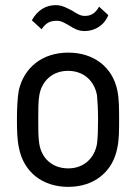

<svg xmlns="http://www.w3.org/2000/svg" viewBox="-20 -720 543 748"><path d="M246 8C348 8 420 -52 437 -144C444 -175 444 -212 444 -254C444 -297 444 -336 437 -368C419 -457 347 -515 246 -515C145 -515 73 -457 53 -367C48 -337 46 -299 46 -254C46 -212 47 -174 54 -143C72 -52 143 8 246 8ZM104 -641 142 -606C159 -631 175 -639 201 -639C219 -639 229 -632 249 -621C266 -610 284 -599 310 -599C347 -599 385 -619 402 -661L366 -694C350 -665 331 -658 310 -658C293 -658 279 -667 262 -678C242 -688 223 -700 197 -700C158 -700 126 -680 104 -641ZM129 -254C129 -292 129 -325 133 -348C142 -404 184 -444 245 -444C306 -444 348 -405 358 -348C360 -325 362 -294 362 -254C362 -218 361 -185 358 -160C348 -103 306 -64 246 -64C184 -64 142 -103 133 -160C129 -184 129 -216 129 -254Z"/></svg>

Font: Vanilla Cream Book
Style: Regular
Weight: 400
Designer: Jeremy Tribby, Jinavaṁso
Foundry: Tribby Type
Version: Version 1.422;Glyphs 3.1.2 (3151)